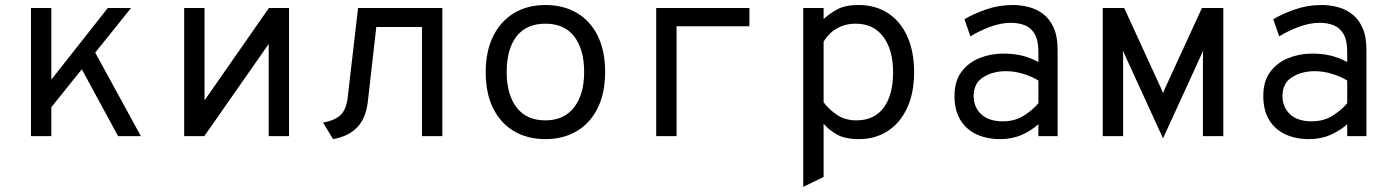

<svg xmlns="http://www.w3.org/2000/svg" viewBox="-20 -543 5584 766"><path d="M145 -65.8V-175L410 -511H502.8ZM103.5 0V-511H184.8V0ZM451 0 288.8 -299 342.2 -365.5 542 0Z M714.8 0V-511H796V-142.5L1052.8 -511H1133.2V0H1052V-367.5L795.2 0Z M1309 12 1268.8 -53.8Q1317.5 -63 1339.6 -84.9Q1361.6 -106.9 1367 -153L1408.5 -511H1744.8V0H1663.5V-435.2H1481.2L1447.5 -137.5Q1440.2 -72.5 1405.7 -35.7Q1371.1 1.1 1309 12Z M2156 12Q2084.2 12 2030.8 -19.6Q1977.2 -51.1 1947.5 -110.9Q1917.8 -170.6 1917.8 -255Q1917.8 -338.4 1947.5 -398.4Q1977.2 -458.5 2030.8 -490.8Q2084.2 -523 2156 -523Q2227.9 -523 2281.6 -491.4Q2335.2 -459.8 2364.8 -399.9Q2394.2 -340 2394.2 -255.8Q2394.2 -172.2 2364.8 -112.2Q2335.2 -52.2 2281.6 -20.1Q2227.9 12 2156 12ZM2156 -62.8Q2229.9 -62.8 2270.2 -114.4Q2310.5 -166 2310.5 -255.8Q2310.5 -345.2 2271.4 -396.9Q2232.4 -448.5 2156 -448.5Q2080.5 -448.5 2041 -398.2Q2001.5 -348 2001.5 -255Q2001.5 -166 2041 -114.4Q2080.5 -62.8 2156 -62.8Z M2598 0V-511H2969.8V-438.2H2679.2V0Z M3184.5 202.5V-511H3265.8V-466.8Q3289.6 -489.1 3321.1 -506.1Q3352.5 -523 3404.2 -523Q3473.4 -523 3523.2 -490.2Q3573.1 -457.4 3599.9 -397.4Q3626.8 -337.4 3626.8 -255.8Q3626.8 -170.6 3598.5 -110.9Q3570.2 -51.1 3520.7 -19.6Q3471.1 12 3407.5 12Q3351.6 12 3319.4 -6.2Q3287.1 -24.5 3265.8 -49.2V163ZM3397.2 -62.8Q3466.9 -62.8 3504.9 -112.7Q3543 -162.6 3543 -255.8Q3543 -343.5 3504.1 -396Q3465.1 -448.5 3394 -448.5Q3351.9 -448.5 3318.8 -429.5Q3285.6 -410.5 3265.8 -376.5V-134.8Q3289.2 -104.6 3320.9 -83.7Q3352.5 -62.8 3397.2 -62.8Z M3970.2 12Q3916.8 12 3875.7 -7.2Q3834.6 -26.4 3811.3 -64.7Q3788 -103 3788 -160.2Q3788 -219.2 3815.9 -256.5Q3843.9 -293.8 3888.4 -311.5Q3932.9 -329.2 3983 -329.2Q4020.5 -329.2 4054.2 -321.8Q4087.9 -314.2 4122.8 -295.5V-335.2Q4122.8 -382.4 4107.8 -407.7Q4092.8 -433 4067.8 -442.5Q4042.8 -452 4013.5 -452Q3972.5 -452 3928.1 -435.2Q3883.8 -418.4 3851.5 -397.8L3827.8 -466.2Q3861.4 -486.8 3912.8 -504.9Q3964.1 -523 4021.2 -523Q4050.4 -523 4081.4 -515.7Q4112.5 -508.4 4139.4 -489Q4166.2 -469.6 4182.9 -434.2Q4199.5 -398.8 4199.5 -342.2V0H4122.8V-47.5Q4094.6 -21.9 4056.2 -4.9Q4017.9 12 3970.2 12ZM3980.8 -59Q4029.5 -59 4065.1 -81.8Q4100.6 -104.6 4122.8 -131V-221.8Q4099.1 -236.8 4063.9 -247.9Q4028.8 -259 3992.8 -259Q3941.2 -259 3902.9 -235.1Q3864.5 -211.2 3864.5 -160.2Q3864.5 -115.1 3894.8 -87.1Q3925.1 -59 3980.8 -59Z M4620 9 4477.2 -302.8Q4472.6 -312.4 4468.6 -321.6Q4464.6 -330.9 4459.8 -341.5Q4460.8 -331.6 4460.8 -322.6Q4460.8 -313.6 4460.8 -301.8V0H4379.5V-511H4465.2L4602.5 -211.5Q4608.4 -199.4 4612.7 -189.5Q4617 -179.6 4620 -171.8Q4622.9 -179.5 4627.4 -189.4Q4632 -199.4 4637.5 -211.5L4775.2 -511H4860.5V0H4779.2V-301.8Q4779.2 -314.4 4779.5 -323.6Q4779.8 -332.8 4780.2 -341.5Q4776.1 -332.4 4771.9 -322.9Q4767.8 -313.5 4762.8 -302.8Z M5202.2 12Q5148.8 12 5107.7 -7.2Q5066.6 -26.4 5043.3 -64.7Q5020 -103 5020 -160.2Q5020 -219.2 5047.9 -256.5Q5075.9 -293.8 5120.4 -311.5Q5164.9 -329.2 5215 -329.2Q5252.5 -329.2 5286.2 -321.8Q5319.9 -314.2 5354.8 -295.5V-335.2Q5354.8 -382.4 5339.8 -407.7Q5324.8 -433 5299.8 -442.5Q5274.8 -452 5245.5 -452Q5204.5 -452 5160.1 -435.2Q5115.8 -418.4 5083.5 -397.8L5059.8 -466.2Q5093.4 -486.8 5144.8 -504.9Q5196.1 -523 5253.2 -523Q5282.4 -523 5313.4 -515.7Q5344.5 -508.4 5371.4 -489Q5398.2 -469.6 5414.9 -434.2Q5431.5 -398.8 5431.5 -342.2V0H5354.8V-47.5Q5326.6 -21.9 5288.2 -4.9Q5249.9 12 5202.2 12ZM5212.8 -59Q5261.5 -59 5297.1 -81.8Q5332.6 -104.6 5354.8 -131V-221.8Q5331.1 -236.8 5295.9 -247.9Q5260.8 -259 5224.8 -259Q5173.2 -259 5134.9 -235.1Q5096.5 -211.2 5096.5 -160.2Q5096.5 -115.1 5126.8 -87.1Q5157.1 -59 5212.8 -59Z"/></svg>

Font: Overpass Mono Light
Style: Regular
Weight: 300
Monospace: yes
Designer: Delve Withrington, Dave Bailey
Foundry: Delve Fonts LLC
Version: Version 4.000